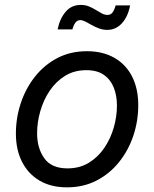

<svg xmlns="http://www.w3.org/2000/svg" viewBox="-20 -765 640 796"><path d="M257.8 11.7Q191.9 11.7 144.5 -15.9Q97.2 -43.5 71.5 -93.8Q45.9 -144 45.9 -211.4Q45.9 -276.4 66.2 -337.4Q86.4 -398.4 124.8 -447Q163.1 -495.6 217.5 -524.2Q272 -552.7 340.3 -552.7Q406.2 -552.7 454.1 -525.4Q502 -498 527.6 -447.8Q553.2 -397.5 553.2 -329.1Q553.2 -263.2 532.7 -202.1Q512.2 -141.1 473.4 -92.8Q434.6 -44.4 380.1 -16.4Q325.7 11.7 257.8 11.7ZM259.8 -66.9Q310.1 -66.9 348.4 -90.3Q386.7 -113.8 412.6 -152.1Q438.5 -190.4 451.7 -236.3Q464.8 -282.2 464.8 -327.1Q464.8 -368.7 451.7 -401.9Q438.5 -435.1 410.6 -454.6Q382.8 -474.1 337.9 -474.1Q288.1 -474.1 250 -450.7Q211.9 -427.2 186 -388.7Q160.2 -350.1 147 -304Q133.8 -257.8 133.8 -212.4Q133.8 -150.9 163.6 -108.9Q193.4 -66.9 259.8 -66.9ZM424.8 -641.1Q406.7 -641.1 390.4 -647.2Q374 -653.3 359.9 -661.4Q345.7 -669.4 334 -675.5Q322.3 -681.6 313 -681.6Q299.3 -681.6 291.3 -669.2Q283.2 -656.7 280.3 -643.1H218.8Q228 -688 252.2 -716.3Q276.4 -744.6 314.9 -744.6Q334 -744.6 349.1 -738.3Q364.3 -731.9 377.2 -723.9Q390.1 -715.8 401.9 -709.5Q413.6 -703.1 425.8 -703.1Q438.5 -703.1 446 -712.6Q453.6 -722.2 459.5 -742.7H519.5Q510.3 -695.3 485.1 -668.2Q460 -641.1 424.8 -641.1Z"/></svg>

Font: Inter Variable
Style: Italic
Weight: 400
Italic angle: -9.39999°
Designer: Rasmus Andersson
Foundry: rsms
Version: Version 4.001;git-9221beed3